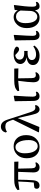

<svg xmlns="http://www.w3.org/2000/svg" viewBox="1604 -2458 869 4116"><g transform="rotate(-90 2038.0 -399.5)"><path d="M481.4 -443.4 488.3 -157.2Q490.2 -105.5 506.3 -85Q522.5 -64.5 553.7 -64.5Q578.1 -64.5 608.4 -76.2L617.2 -55.7Q578.1 14.6 512.7 14.6Q400.4 14.6 400.4 -119.1Q400.4 -208 412.1 -444.3H244.1Q242.2 -235.4 232.4 -127Q220.7 13.7 117.2 13.7Q86.9 13.7 68.4 -1.5Q49.8 -16.6 49.8 -43.9Q49.8 -78.1 73.2 -95.7Q103.5 -103.5 183.6 -109.4Q196.3 -217.8 205.1 -442.4L29.3 -418L21.5 -457Q64.5 -496.1 113.3 -512.2Q162.1 -528.3 245.1 -528.3H628.9L632.8 -438.5Z M946.3 14.6Q840.8 14.6 772.5 -56.6Q704.1 -127.9 704.1 -260.7Q704.1 -389.6 779.3 -465.3Q854.5 -541 959 -541Q1065.4 -541 1132.8 -469.7Q1200.2 -398.4 1200.2 -271.5Q1200.2 -139.6 1125 -62.5Q1049.8 14.6 946.3 14.6ZM961.9 -25.4Q1025.4 -25.4 1059.6 -78.6Q1093.8 -131.8 1093.8 -216.8Q1093.8 -349.6 1052.2 -425.8Q1010.7 -502 944.3 -502Q881.8 -502 846.2 -447.3Q810.5 -392.6 810.5 -307.6Q810.5 -171.9 853.5 -98.6Q896.5 -25.4 961.9 -25.4Z M1834 -84 1844.7 -63.5Q1835 -27.3 1809.1 -6.3Q1783.2 14.6 1752 14.6Q1713.9 14.6 1685.5 -18.1Q1657.2 -50.8 1636.7 -143.6L1565.4 -453.1L1374 9.8L1265.6 2L1259.8 -7.8L1530.3 -553.7L1505.9 -624Q1485.4 -679.7 1458.5 -699.2Q1431.6 -718.8 1383.8 -718.8Q1325.2 -718.8 1269.5 -684.6L1255.9 -714.8Q1270.5 -762.7 1303.2 -788.6Q1335.9 -814.5 1381.8 -814.5Q1435.5 -814.5 1472.2 -779.8Q1508.8 -745.1 1533.2 -668.9L1690.4 -186.5Q1710.9 -123 1732.4 -99.1Q1753.9 -75.2 1785.2 -75.2Q1808.6 -75.2 1834 -84Z M2036.1 13.7Q1933.6 13.7 1932.6 -127L1926.8 -517.6L2036.1 -539.1L2044.9 -530.3Q2023.4 -207 2024.4 -134.8Q2025.4 -89.8 2038.1 -72.3Q2050.8 -54.7 2077.1 -54.7Q2092.8 -54.7 2123 -65.4L2132.8 -43.9Q2121.1 -19.5 2095.2 -2.9Q2069.3 13.7 2036.1 13.7Z M2417 -444.3 2421.9 -158.2Q2422.9 -106.4 2439.5 -85.4Q2456.1 -64.5 2489.3 -64.5Q2512.7 -64.5 2540 -77.1L2548.8 -55.7Q2512.7 14.6 2442.4 14.6Q2386.7 14.6 2359.9 -18.1Q2333 -50.8 2333 -122.1Q2333 -210.9 2364.3 -443.4L2149.4 -421.9L2142.6 -454.1Q2182.6 -496.1 2233.4 -512.2Q2284.2 -528.3 2374 -528.3H2626L2629.9 -439.5Z M3101.6 -120.1 3120.1 -97.7Q3039.1 14.6 2899.4 14.6Q2814.5 14.6 2758.3 -22.9Q2702.1 -60.5 2702.1 -126Q2702.1 -241.2 2867.2 -264.6Q2795.9 -277.3 2760.3 -314Q2724.6 -350.6 2724.6 -397.5Q2724.6 -460.9 2781.2 -501Q2837.9 -541 2933.6 -541Q3060.5 -541 3096.7 -480.5Q3098.6 -458 3082 -440.9Q3065.4 -423.8 3040 -423.8Q3006.8 -423.8 2963.9 -462.9L2916 -506.8Q2875 -503.9 2846.7 -479Q2818.4 -454.1 2818.4 -415Q2818.4 -313.5 2967.8 -313.5Q2982.4 -313.5 3003.9 -315.4V-240.2Q2992.2 -242.2 2974.6 -242.2Q2809.6 -242.2 2809.6 -151.4Q2809.6 -108.4 2842.3 -84.5Q2875 -60.5 2932.6 -60.5Q3021.5 -60.5 3101.6 -120.1Z M3339.8 13.7Q3237.3 13.7 3236.3 -127L3230.5 -517.6L3339.8 -539.1L3348.6 -530.3Q3327.1 -207 3328.1 -134.8Q3329.1 -89.8 3341.8 -72.3Q3354.5 -54.7 3380.9 -54.7Q3396.5 -54.7 3426.8 -65.4L3436.5 -43.9Q3424.8 -19.5 3398.9 -2.9Q3373 13.7 3339.8 13.7Z M3862.3 -184.6 3871.1 -393.6Q3830.1 -490.2 3741.2 -490.2Q3675.8 -490.2 3638.2 -436Q3600.6 -381.8 3600.6 -291Q3600.6 -167 3638.2 -100.6Q3675.8 -34.2 3738.3 -34.2Q3788.1 -34.2 3823.7 -75.7Q3859.4 -117.2 3862.3 -184.6ZM4047.9 -65.4 4058.6 -43Q4029.3 14.6 3960 14.6Q3887.7 14.6 3874 -85Q3829.1 14.6 3712.9 14.6Q3617.2 14.6 3555.7 -57.6Q3494.1 -129.9 3494.1 -260.7Q3494.1 -387.7 3566.9 -464.4Q3639.6 -541 3731.4 -541Q3825.2 -541 3876 -452.1L3882.8 -518.6L3977.5 -536.1L3989.3 -528.3Q3953.1 -272.5 3953.1 -138.7Q3953.1 -90.8 3964.4 -72.3Q3975.6 -53.7 4002 -53.7Q4018.6 -53.7 4047.9 -65.4Z"/></g></svg>

Font: GenYoMin TW TTF SemiBold
Style: Regular
Weight: 600
Version: Version 1.300